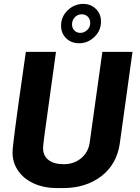

<svg xmlns="http://www.w3.org/2000/svg" viewBox="-20 -951 713 981"><path d="M266 -686 227 -404Q200 -215 200 -195Q200 -155 228 -133.5Q256 -112 305 -112Q358 -112 394.5 -142.5Q431 -173 438 -221L503 -686H657L592 -218Q577 -112 498 -51Q419 10 301 10H273Q204 10 152 -14Q100 -38 72 -79.5Q44 -121 44 -172Q44 -193 58 -300Q72 -407 97 -580L112 -686ZM292 -820Q292 -866 326 -898.5Q360 -931 405 -931Q444 -931 470 -905.5Q496 -880 496 -841Q496 -795 462.5 -762.5Q429 -730 384 -730Q344 -730 318 -755.5Q292 -781 292 -820ZM441 -834Q441 -853 429 -865.5Q417 -878 398 -878Q377 -878 362.5 -863Q348 -848 348 -826Q348 -808 360 -795.5Q372 -783 390 -783Q410 -783 425.5 -797.5Q441 -812 441 -834Z"/></svg>

Font: Chivo
Style: Bold Italic
Weight: 700
Italic angle: -8.05°
Designer: Hector Gatti
Foundry: Omnibus-Type
Version: Version 1.007